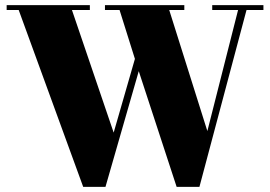

<svg xmlns="http://www.w3.org/2000/svg" viewBox="-20 -720 1055 750"><path d="M261 -681C261 -681 331 -681 331 -681C331 -681 331 -700 331 -700C331 -700 6 -700 6 -700C6 -700 6 -681 6 -681C6 -681 53 -681 53 -681C53 -681 305 10 305 10C305 10 392 10 392 10C392 10 522 -442 522 -442C522 -442 670 10 670 10C670 10 759 10 759 10C759 10 943 -681 943 -681C943 -681 1009 -681 1009 -681C1009 -681 1009 -700 1009 -700C1009 -700 809 -700 809 -700C809 -700 809 -681 809 -681C809 -681 910 -681 910 -681C910 -681 790 -208 790 -208C790 -208 641 -681 641 -681C641 -681 700 -681 700 -681C700 -681 700 -700 700 -700C700 -700 390 -700 390 -700C390 -700 390 -681 390 -681C390 -681 447 -681 447 -681C447 -681 507 -490 507 -490C507 -490 424 -202 424 -202C424 -202 261 -681 261 -681Z"/></svg>

Font: Abril Fatface Utterance
Style: Regular
Weight: 500
Designer: Veronika Burian, Jos Scaglione
Foundry: TypeTogether
Version: ""